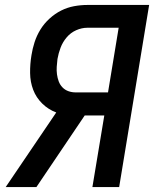

<svg xmlns="http://www.w3.org/2000/svg" viewBox="-20 -755 640 775"><path d="M353 0 401 -289H322L127 0H3L207 -301Q175 -313 150.5 -337Q126 -361 114 -392.5Q102 -424 101.5 -460Q101 -496 107 -532Q111 -558 119.5 -584.5Q128 -611 143 -635.5Q158 -660 180 -680Q202 -700 227 -712.5Q252 -725 279 -730Q306 -735 333 -735H582L461 0ZM286 -382H416L459 -643H333Q310 -643 287.5 -633Q265 -623 249 -604Q233 -585 224.5 -562.5Q216 -540 212 -517Q210 -501 209 -485.5Q208 -470 210 -455Q212 -440 217 -426.5Q222 -413 232 -402.5Q242 -392 256 -387Q270 -382 286 -382Z"/></svg>

Font: Iosevka Aile Semibold
Style: Italic
Weight: 600
Italic angle: -9°
Designer: Belleve Invis
Foundry: Belleve Invis
Version: Version 31.1.0; ttfautohint (v1.8.4)